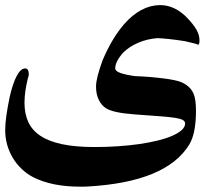

<svg xmlns="http://www.w3.org/2000/svg" viewBox="-44 -547 865 743"><path d="M720.7 -371.6Q722.7 -372.6 723.1 -373.5Q723.6 -373 723.6 -373Q723.1 -372.6 722.4 -372.3Q721.7 -372.1 720.7 -371.6ZM728 -390.6Q728 -384.3 727.3 -380.6Q726.6 -377 723.1 -373.5Q721.2 -375.5 708 -378.9Q694.8 -382.3 671.4 -387.7Q637.7 -393.1 609.4 -396Q581.1 -398.9 565.4 -399.4Q525.9 -396.5 491 -381.6Q456.1 -366.7 432.6 -343.3Q401.9 -308.6 401.9 -282.2Q401.9 -272 421.1 -264.9Q440.4 -257.8 478.5 -252.4Q505.4 -251.5 533 -249.3Q560.5 -247.1 584.7 -244.1Q608.9 -241.2 628.4 -237.3Q647.9 -233.4 658.7 -228.5Q675.8 -220.7 686.8 -210.4Q697.8 -200.2 703.9 -186.8Q710 -173.3 712.2 -156.5Q714.4 -139.6 714.4 -118.2Q714.4 -30.3 688.5 12.2Q600.1 157.7 294.9 174.8Q287.1 175.3 279.5 175.3Q272 175.3 264.6 175.3Q157.7 175.3 85.4 139.2Q60.5 126.5 40.3 107.2Q20 87.9 5.6 64Q-8.8 40 -16.4 12.7Q-23.9 -14.6 -23.9 -43Q-23.9 -67.4 -19.3 -100.1Q-14.6 -132.8 -6.8 -170.4Q4.9 -223.1 20.5 -252.7Q36.1 -282.2 53.2 -282.2Q67.4 -282.2 67.4 -259.3Q67.4 -255.4 66.2 -251.5Q64.9 -247.6 63.5 -242.7Q58.1 -220.7 54.4 -196.5Q50.8 -172.4 50.8 -149.4Q50.8 -106.9 65.4 -75Q80.1 -43 112.3 -21.5Q144.5 0 196.3 11Q248 22 322.3 22Q368.2 22 412.1 19Q456.1 16.1 494.9 10.5Q533.7 4.9 566.4 -3.2Q599.1 -11.2 622.6 -21.5Q646 -31.7 659.2 -43.7Q672.4 -55.7 672.4 -69.3Q671.9 -78.1 662.8 -83Q653.8 -87.9 631.6 -91.3Q609.4 -94.7 571.5 -97.4Q533.7 -100.1 475.1 -104.5Q396 -110.4 368.2 -127Q350.6 -136.7 339.1 -158.9Q327.6 -181.2 327.6 -211.9Q327.6 -229 334 -253.9Q340.3 -278.8 352.5 -312.5Q388.7 -398.4 436 -453.1Q500 -526.4 575.2 -527.3Q633.3 -527.3 681.6 -476.6Q704.1 -453.1 716.1 -432.4Q728 -411.6 728 -390.6Z"/></svg>

Font: XB Zar
Style: Bold
Weight: 700
Designer: Behnam
Foundry: Irmug
Version: Version 8.005 2009